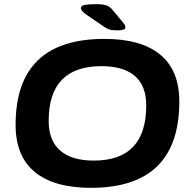

<svg xmlns="http://www.w3.org/2000/svg" viewBox="-20 -895 917 923"><path d="M417 8Q240 8 147.5 -68Q55 -144 55 -295Q55 -708 482 -708Q658 -708 750 -632.5Q842 -557 842 -407Q842 8 417 8ZM431 -123Q683 -123 683 -388Q683 -483 628 -530Q573 -577 468 -577Q214 -577 214 -314Q214 -219 269.5 -171Q325 -123 431 -123ZM544 -749Q518 -749 505 -753.5Q492 -758 478 -768L396 -824Q369 -843 369 -856Q369 -868 388 -871.5Q407 -875 442 -875Q474 -875 491.5 -869Q509 -863 523 -845L573 -785Q579 -778 581 -772.5Q583 -767 583 -763Q583 -749 544 -749Z"/></svg>

Font: Asap Expanded Expanded Regular
Style: Bold Italic
Weight: 700
Width: 7
Italic angle: -6°
Designer: Pablo Cosgaya
Foundry: Omnibus-Type
Version: Version 3.001; ttfautohint (v1.8.4.7-5d5b)